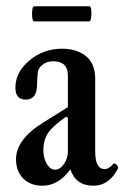

<svg xmlns="http://www.w3.org/2000/svg" viewBox="-20 -580 396 611"><path d="M89 -512Q82 -512 82 -536Q82 -560 89 -560H265Q269 -560 270.5 -548Q272 -536 270 -524Q268 -512 264 -512ZM115 11Q77 11 54 -12Q31 -35 31 -73Q31 -137 119 -191L196 -239V-339Q196 -385 150 -385Q119 -385 103 -360Q99 -353 98 -312Q98 -263 62 -263Q29 -263 29 -301Q29 -350 73.5 -387.5Q118 -425 178 -425Q224 -425 254 -401Q283 -377 283 -329V-97Q283 -42 313 -42Q327 -42 341 -59Q343 -61 347.5 -58.5Q352 -56 354.5 -51Q357 -46 355 -43Q327 11 277 11Q221 11 204 -41Q166 11 115 11ZM155 -40Q171 -40 183.5 -58Q196 -76 196 -97V-205L191 -209Q149 -180 133.5 -157.5Q118 -135 118 -102Q118 -77 129 -58.5Q140 -40 155 -40Z"/></svg>

Font: Junicode Cond Medium
Style: Regular
Weight: 500
Width: 3
Designer: Peter S. Baker
Version: Version 2.201